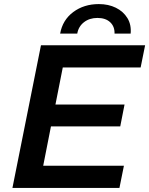

<svg xmlns="http://www.w3.org/2000/svg" viewBox="-20 -922 732 942"><path d="M192 -109H588L566 0H41L181 -700H692L670 -591H288L252 -409H591L570 -302H230ZM275 -757Q287 -824 339.5 -863Q392 -902 465 -902Q512 -902 548.5 -884Q585 -866 605 -833.5Q625 -801 621 -757H542Q543 -792 520.5 -813Q498 -834 458 -834Q419 -834 392 -813Q365 -792 359 -757Z"/></svg>

Font: Montserrat Thin SemiBold
Style: Italic
Weight: 600
Italic angle: -11.3°
Version: Version 9.000